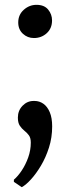

<svg xmlns="http://www.w3.org/2000/svg" viewBox="-20 -545 292 795"><path d="M120.5 -387.5Q94 -387.5 74.8 -405.2Q55.5 -423 55.5 -452Q55.5 -484 78.5 -504.5Q101.5 -525 131 -525Q163.5 -525 179.5 -505.2Q195.5 -485.5 195.5 -460.5Q195.5 -427.5 173.5 -407.5Q151.5 -387.5 120.5 -387.5ZM70 230 37.5 208V199Q54 185 70 161Q86 137 96.8 107Q107.5 77 107.5 45.5Q107.5 25.5 99.2 14.8Q91 4 80.5 -4.2Q70 -12.5 62 -24.5Q54 -36.5 54 -58Q54 -87 73.2 -107Q92.5 -127 119 -127H123Q143 -127 159.5 -115.5Q176 -104 186 -80.5Q196 -57 196 -21.5Q196 24.5 182.8 66Q169.5 107.5 149.5 141Q129.5 174.5 108.5 197.5Q87.5 220.5 71 229.5Z"/></svg>

Font: Merriweather 36pt Medium
Style: Regular
Weight: 500
Version: Version 2.100